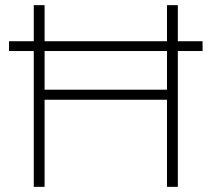

<svg xmlns="http://www.w3.org/2000/svg" viewBox="-20 -725 821 745"><path d="M111 0V-527H15V-565H111V-705H153V-565H628V-705H670V-565H766V-527H670V0H628V-338H153V0ZM153 -377H628V-527H153Z"/></svg>

Font: Nunito Sans 12pt ExtraLight
Style: Regular
Weight: 200
Designer: Vernon Adams
Foundry: Vernon Adams
Version: Version 3.101;gftools[0.9.27]